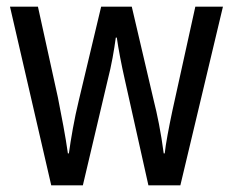

<svg xmlns="http://www.w3.org/2000/svg" viewBox="-20 -557 699 577"><path d="M355 -318 426 0H522L650 -537H567L498 -224C487 -172 478 -124 475 -96H472C464 -158 452 -216 442 -255L376 -537H284L217 -256C203 -199 193 -139 187 -96H184C177 -147 165 -208 154 -264L94 -537H10L134 0H229L304 -318C315 -360 323 -407 328 -444H331C336 -409 345 -362 355 -318Z"/></svg>

Font: Noto Sans Kannada Condensed
Style: Regular
Weight: 400
Width: 3
Designer: Jelle Bosma - Monotype Design Team
Foundry: Monotype Imaging Inc.
Version: Version 2.005